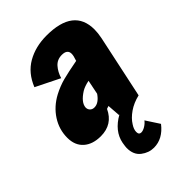

<svg xmlns="http://www.w3.org/2000/svg" viewBox="-235 -611 933 933"><g transform="rotate(-45 231.0 -144.5)"><path d="M455 -378Q455 -354 449 -324L380 0Q338 10 307 31.5Q276 53 260 79Q246 100 246 118Q246 137 262 137Q274 137 289 128Q304 119 314 106L359 175Q314 233 253 233Q218 233 188 210Q158 187 158 140Q158 132 162 108Q175 41 248 0H245L240 -67L225 -62Q191 11 110 11Q54 11 21.5 -18Q-11 -47 -11 -99Q-11 -156 20 -204Q51 -252 105 -281Q143 -301 181 -311Q219 -321 284 -333L285 -337Q293 -359 293 -373Q293 -403 255 -403Q223 -403 203 -380.5Q183 -358 173 -325L50 -386Q78 -456 135.5 -489Q193 -522 269 -522Q455 -522 455 -378ZM243 -148 258 -222Q227 -216 207 -204Q158 -173 156 -140Q156 -127 164.5 -118.5Q173 -110 187 -110Q217 -110 243 -148Z"/></g></svg>

Font: Decalotype Black Italic
Style: Regular
Weight: 900
Italic angle: -12°
Designer: Alfredo Marco Pradil
Foundry: Alfredo Marco Pradil
Version: Version 1.0